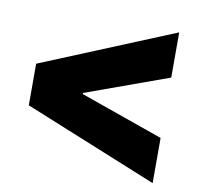

<svg xmlns="http://www.w3.org/2000/svg" viewBox="-65 -644 693 670"><g transform="rotate(10 281.0 -309.0)"><path d="M517.6 -42 44.9 -234.4V-381.8L517.6 -576.2V-416L223.6 -309.6V-305.7L517.6 -202.1Z"/></g></svg>

Font: Reddit Mono Black
Style: Regular
Weight: 900
Monospace: yes
Designer: Stephen Hutchings
Foundry: Reddit
Version: Version 1.014